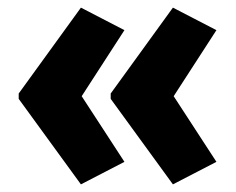

<svg xmlns="http://www.w3.org/2000/svg" viewBox="-20 -528 619 503"><path d="M270 -283 433 -508 547 -449 435 -276 547 -104 433 -45 270 -269ZM29 -283 192 -508 306 -449 194 -276 306 -104 192 -45 29 -269Z"/></svg>

Font: Noto Sans Display SemiCondensed Extra
Style: Regular
Weight: 800
Width: 4
Designer: Monotype Design Team
Foundry: Monotype Imaging Inc.
Version: Version 1.900